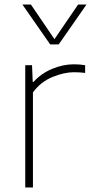

<svg xmlns="http://www.w3.org/2000/svg" viewBox="-20 -828 404 848"><path d="M91.5 0V-540H121.5L124.5 -466.5H128.5Q161 -503 209.5 -523.5Q258 -544 306.5 -544Q333.5 -544 356 -540V-506Q344 -507.5 332.2 -508.2Q320.5 -509 306.5 -509Q263 -509 211.5 -487.8Q160 -466.5 125.5 -420V0ZM201.5 -632 79 -808H116.5L220.5 -655L325 -808H362L239.5 -632Z"/></svg>

Font: Encode Sans Semi Expanded Thin
Style: Regular
Weight: 100
Width: 6
Designer: Multiple Designers
Foundry: Impallari Type
Version: Version 3.000; ttfautohint (v1.8.3) -l 8 -r 50 -G 200 -x 14 